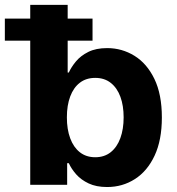

<svg xmlns="http://www.w3.org/2000/svg" viewBox="-59 -747 715 776"><path d="M63.2 0V-727.3H214.5V-453.8H219.1Q229 -475.9 248 -498.8Q267 -521.7 297.8 -537.1Q328.5 -552.6 374.3 -552.6Q433.9 -552.6 484.4 -521.5Q534.8 -490.4 565 -428.1Q595.2 -365.8 595.2 -272Q595.2 -180.8 565.9 -118.1Q536.6 -55.4 486.3 -23.3Q436.1 8.9 373.9 8.9Q329.9 8.9 299.2 -5.7Q268.5 -20.2 248.9 -42.4Q229.4 -64.6 219.1 -87.4H212.4V0ZM211.3 -272.7Q211.3 -224.1 224.8 -187.9Q238.3 -151.6 263.8 -131.6Q289.4 -111.5 326 -111.5Q362.9 -111.5 388.5 -131.9Q414.1 -152.3 427.4 -188.7Q440.7 -225.1 440.7 -272.7Q440.7 -320 427.6 -355.8Q414.4 -391.7 388.8 -411.9Q363.3 -432.2 326 -432.2Q289.1 -432.2 263.7 -412.6Q238.3 -393.1 224.8 -357.2Q211.3 -321.4 211.3 -272.7ZM-39.4 -582.7V-671.9H315V-582.7Z"/></svg>

Font: InterMG
Style: Bold
Weight: 700
Designer: Rasmus Andersson
Foundry: rsms
Version: Version 3.019;December 26, 2023;FontCreator 15.0.0.2955 64-b